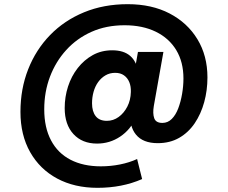

<svg xmlns="http://www.w3.org/2000/svg" viewBox="-20 -681 1092 920"><path d="M447 219Q337 219 254 174.5Q171 130 124.5 48Q78 -34 78 -145Q78 -255 115 -349Q152 -443 220 -513Q288 -583 382.5 -622Q477 -661 592 -661Q707 -661 792.5 -616.5Q878 -572 926 -493Q974 -414 974 -310Q974 -248 958.5 -191.5Q943 -135 913 -90.5Q883 -46 838.5 -20.5Q794 5 736 5Q665 5 631.5 -36Q598 -77 606 -145L609 -177L630 -116Q606 -60 556 -26.5Q506 7 445 7Q374 7 332 -38.5Q290 -84 290 -163Q290 -217 306 -266.5Q322 -316 352.5 -355Q383 -394 424.5 -417Q466 -440 518 -440Q573 -440 604 -413Q635 -386 642 -335L621 -319L641 -432H763L717 -173Q711 -137 719 -114.5Q727 -92 758 -92Q784 -92 803 -111Q822 -130 834 -161.5Q846 -193 852.5 -231Q859 -269 859 -305Q859 -384 824.5 -441Q790 -498 726.5 -529Q663 -560 577 -560Q489 -560 418.5 -528.5Q348 -497 297.5 -441.5Q247 -386 219.5 -313.5Q192 -241 192 -157Q192 -70 224.5 -8.5Q257 53 318 84.5Q379 116 463 116Q510 116 555 107Q600 98 637 81L661 177Q613 198 559.5 208.5Q506 219 447 219ZM492 -102Q523 -102 548.5 -120.5Q574 -139 590 -170Q606 -201 607 -240Q608 -267 599.5 -287.5Q591 -308 574 -320Q557 -332 532 -332Q506 -332 485.5 -320Q465 -308 450.5 -288Q436 -268 428.5 -241.5Q421 -215 421 -186Q421 -147 438.5 -124.5Q456 -102 492 -102Z"/></svg>

Font: DM Sans 12pt Black
Style: Regular
Weight: 900
Version: Version 4.004;gftools[0.9.30]